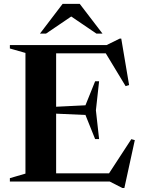

<svg xmlns="http://www.w3.org/2000/svg" viewBox="-20 -938 736 992"><path d="M492 -518 475.5 -368 492 -219.5H471.5L421.5 -344L208.5 -353.5V-383.5L421.5 -394L471.5 -518ZM647 -498.5 629 -493 515 -681.5 585.5 -662.5H178V-705H530.5L598.5 -738.5H606.5ZM532 -25 658.5 -219 676.5 -214 622.5 33.5H612.5L547 0H178V-42.5H596.5ZM31 0V-17.5L111.5 -41V-664.5L31 -687.5V-705H270V0ZM327 -867H369L218 -764.5H186.5L303.5 -918H392L509.5 -764.5H478Z"/></svg>

Font: Newsreader 60pt SemiBold
Style: Regular
Weight: 600
Designer: Hugues Gentile
Foundry: Production Type
Version: Version 1.003